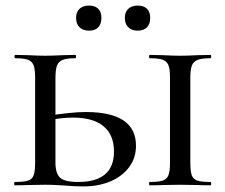

<svg xmlns="http://www.w3.org/2000/svg" viewBox="-20 -665 807 689"><path d="M260 -12Q389 -12 389 -121Q389 -181 351.5 -212Q314 -243 242 -243Q199 -243 146 -232L142 -248Q235 -263 288 -263Q468 -263 468 -142Q468 -99 444 -66Q420 -33 377 -14.5Q334 4 279 4Q251 4 215 1Q201 0 182 -1Q163 -2 141 -2L80 -1Q63 0 33 0Q31 0 31 -6Q31 -12 33 -12Q66 -12 81 -17Q96 -22 101 -36.5Q106 -51 106 -81V-387Q106 -417 100.5 -431Q95 -445 80.5 -450.5Q66 -456 35 -456Q32 -456 32 -462Q32 -468 35 -468L80 -467Q118 -465 142 -465Q166 -465 206 -467L250 -468Q253 -468 253 -462Q253 -456 250 -456Q219 -456 204.5 -450Q190 -444 184.5 -429.5Q179 -415 179 -385V-81Q179 -43 195.5 -27.5Q212 -12 260 -12ZM735 -12Q738 -12 738 -6Q738 0 735 0Q706 0 690 -1L626 -2L564 -1Q547 0 517 0Q515 0 515 -6Q515 -12 517 -12Q549 -12 564 -17Q579 -22 584.5 -36.5Q590 -51 590 -81V-387Q590 -417 584.5 -431Q579 -445 564 -450.5Q549 -456 517 -456Q515 -456 515 -462Q515 -468 517 -468L564 -467Q602 -465 626 -465Q652 -465 690 -467L735 -468Q738 -468 738 -462Q738 -456 735 -456Q704 -456 689 -450Q674 -444 668.5 -429.5Q663 -415 663 -385V-81Q663 -51 668 -36.5Q673 -22 688 -17Q703 -12 735 -12ZM253 -601Q253 -622 265.5 -633.5Q278 -645 300 -645Q321 -645 332.5 -633.5Q344 -622 344 -601Q344 -579 332.5 -567Q321 -555 300 -555Q278 -555 265.5 -567Q253 -579 253 -601ZM428 -601Q428 -622 440.5 -633.5Q453 -645 474 -645Q496 -645 507.5 -633.5Q519 -622 519 -601Q519 -579 507.5 -567Q496 -555 474 -555Q453 -555 440.5 -567Q428 -579 428 -601Z"/></svg>

Font: Cormorant Unicase Medium
Style: Regular
Weight: 500
Designer: Christian Thalmann (Catharsis Fonts)
Foundry: Catharsis Fonts
Version: Version 4.000